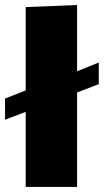

<svg xmlns="http://www.w3.org/2000/svg" viewBox="-20 -707 412 762"><path d="M372 -373 286 -340V35H82V-263L0 -232V-316L82 -348V-679L286 -687V-424L372 -459Z"/></svg>

Font: Lalezar
Style: Regular
Weight: 400
Designer: Borna Izadpanah
Foundry: Borna Izadpanah
Version: Version 1.003;November 28, 2018;FontCreator 11.5.0.2421 64-b